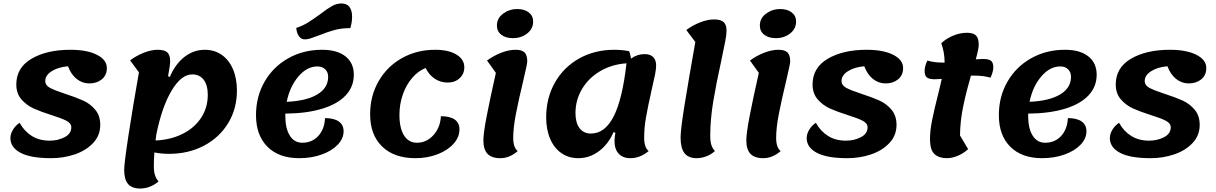

<svg xmlns="http://www.w3.org/2000/svg" viewBox="-20 -887 7013 1107"><path d="M40 -91Q40 -114 54 -138Q68 -162 93 -179Q120 -130 163.5 -103Q207 -76 266 -76Q314 -76 352.5 -96Q391 -116 391 -153Q391 -176 363.5 -190.5Q336 -205 278 -223Q215 -243 174 -261.5Q133 -280 103.5 -314Q74 -348 74 -400Q74 -497 162 -548.5Q250 -600 386 -600Q482 -600 539 -571Q596 -542 596 -495Q596 -453 567 -429.5Q538 -406 495 -406Q455 -406 422.5 -431.5Q390 -457 372 -505Q315 -500 278 -476.5Q241 -453 241 -420Q241 -395 268 -380.5Q295 -366 356 -346Q418 -326 459 -307.5Q500 -289 529 -254.5Q558 -220 558 -167Q558 -106 517 -62.5Q476 -19 411.5 3Q347 25 275 25Q157 25 98.5 -6Q40 -37 40 -91Z M1346 -365Q1346 -260 1295.5 -177Q1245 -94 1156 -47Q1067 0 954 0Q910 0 870 -8Q867 31 867 70Q867 102 873.5 122.5Q880 143 894 159Q873 178 845 189Q817 200 789 200Q741 200 718.5 174Q696 148 696 92Q696 55 721 -108.5Q746 -272 781 -470L730 -539Q768 -567 810.5 -583.5Q853 -600 889 -600Q928 -600 944.5 -585Q961 -570 961 -535Q961 -510 949 -448L959 -443Q990 -517 1043 -558.5Q1096 -600 1161 -600Q1216 -600 1258 -571Q1300 -542 1323 -488.5Q1346 -435 1346 -365ZM1178 -340Q1178 -396 1154.5 -427Q1131 -458 1088 -458Q1025 -458 969 -364Q913 -270 881 -110Q879 -99 877 -77Q965 -81 1033.5 -115.5Q1102 -150 1140 -208.5Q1178 -267 1178 -340Z M1625 -232V-219Q1625 -146 1651 -105Q1677 -64 1723 -64Q1779 -64 1815 -103Q1851 -142 1854 -206Q1906 -206 1933.5 -186.5Q1961 -167 1961 -130Q1961 -88 1927 -52.5Q1893 -17 1834.5 4Q1776 25 1705 25Q1588 25 1522 -41Q1456 -107 1456 -223Q1456 -330 1505.5 -416Q1555 -502 1642 -551Q1729 -600 1837 -600Q1924 -600 1972 -562Q2020 -524 2020 -456Q2020 -387 1973 -337Q1926 -287 1837 -260Q1748 -233 1625 -232ZM1633 -300Q1747 -305 1809.5 -342.5Q1872 -380 1872 -444Q1872 -471 1855 -487.5Q1838 -504 1810 -504Q1750 -504 1700.5 -446Q1651 -388 1633 -300ZM1688 -726Q1725 -738 1755.5 -757Q1786 -776 1827 -806Q1867 -837 1894 -852Q1921 -867 1949 -867Q1979 -867 1994.5 -847.5Q2010 -828 2010 -791Q2010 -758 2000 -725Q1950 -725 1909 -714Q1868 -703 1819 -683Q1785 -670 1768.5 -665Q1752 -660 1737 -660Q1717 -660 1704 -677.5Q1691 -695 1688 -726Z M2114 -228Q2114 -334 2163 -419Q2212 -504 2297.5 -552Q2383 -600 2489 -600Q2566 -600 2611.5 -572.5Q2657 -545 2657 -499Q2657 -461 2630 -436Q2603 -411 2561 -411Q2521 -411 2487.5 -432.5Q2454 -454 2434 -495Q2391 -478 2356.5 -438Q2322 -398 2302.5 -342Q2283 -286 2283 -225Q2283 -148 2309.5 -106Q2336 -64 2384 -64Q2440 -64 2479.5 -108.5Q2519 -153 2522 -217Q2574 -217 2601.5 -198Q2629 -179 2629 -141Q2629 -96 2595 -58Q2561 -20 2502.5 2.5Q2444 25 2375 25Q2253 25 2183.5 -42Q2114 -109 2114 -228Z M2845 -740Q2845 -782 2881 -808.5Q2917 -835 2962 -835Q3003 -835 3028.5 -815.5Q3054 -796 3054 -763Q3054 -721 3019.5 -694Q2985 -667 2937 -667Q2896 -667 2870.5 -686.5Q2845 -706 2845 -740ZM2767 -78Q2767 -118 2785.5 -214.5Q2804 -311 2839 -467L2788 -538Q2826 -566 2870 -583Q2914 -600 2952 -600Q2989 -600 3004.5 -584.5Q3020 -569 3020 -533Q3020 -519 2997 -422Q2971 -314 2955 -232.5Q2939 -151 2939 -92Q2939 -36 2965 -16Q2918 25 2865 25Q2814 25 2790.5 -0.5Q2767 -26 2767 -78Z M3720 -16Q3670 25 3615 25Q3571 25 3547 -1Q3523 -27 3523 -75Q3523 -93 3528 -121L3518 -126Q3487 -55 3433 -15Q3379 25 3314 25Q3259 25 3217 -4Q3175 -33 3152 -86.5Q3129 -140 3129 -210Q3129 -322 3179.5 -411Q3230 -500 3319.5 -550Q3409 -600 3522 -600Q3565 -600 3607 -592Q3615 -574 3618 -549Q3653 -575 3697 -575Q3729 -575 3746 -558Q3763 -541 3763 -509Q3763 -488 3756.5 -456Q3750 -424 3737 -368Q3716 -275 3705 -213Q3694 -151 3694 -92Q3694 -37 3720 -16ZM3592 -522Q3507 -516 3440 -476.5Q3373 -437 3335.5 -373.5Q3298 -310 3298 -235Q3298 -179 3321.5 -148Q3345 -117 3387 -117Q3468 -117 3518.5 -216.5Q3569 -316 3592 -522Z M3904 -94Q3904 -142 3928.5 -292Q3953 -442 3989 -645L3937 -714Q3973 -741 4016.5 -758Q4060 -775 4096 -775Q4135 -775 4152 -760Q4169 -745 4169 -710Q4169 -689 4161.5 -649Q4154 -609 4139 -539Q4110 -408 4092.5 -303Q4075 -198 4075 -106Q4075 -71 4081.5 -51Q4088 -31 4102 -16Q4080 4 4052 14.5Q4024 25 3997 25Q3949 25 3926.5 -4Q3904 -33 3904 -94Z M4361 -740Q4361 -782 4397 -808.5Q4433 -835 4478 -835Q4519 -835 4544.5 -815.5Q4570 -796 4570 -763Q4570 -721 4535.5 -694Q4501 -667 4453 -667Q4412 -667 4386.5 -686.5Q4361 -706 4361 -740ZM4283 -78Q4283 -118 4301.5 -214.5Q4320 -311 4355 -467L4304 -538Q4342 -566 4386 -583Q4430 -600 4468 -600Q4505 -600 4520.5 -584.5Q4536 -569 4536 -533Q4536 -519 4513 -422Q4487 -314 4471 -232.5Q4455 -151 4455 -92Q4455 -36 4481 -16Q4434 25 4381 25Q4330 25 4306.5 -0.5Q4283 -26 4283 -78Z M4631 -91Q4631 -114 4645 -138Q4659 -162 4684 -179Q4711 -130 4754.5 -103Q4798 -76 4857 -76Q4905 -76 4943.5 -96Q4982 -116 4982 -153Q4982 -176 4954.5 -190.5Q4927 -205 4869 -223Q4806 -243 4765 -261.5Q4724 -280 4694.5 -314Q4665 -348 4665 -400Q4665 -497 4753 -548.5Q4841 -600 4977 -600Q5073 -600 5130 -571Q5187 -542 5187 -495Q5187 -453 5158 -429.5Q5129 -406 5086 -406Q5046 -406 5013.5 -431.5Q4981 -457 4963 -505Q4906 -500 4869 -476.5Q4832 -453 4832 -420Q4832 -395 4859 -380.5Q4886 -366 4947 -346Q5009 -326 5050 -307.5Q5091 -289 5120 -254.5Q5149 -220 5149 -167Q5149 -106 5108 -62.5Q5067 -19 5002.5 3Q4938 25 4866 25Q4748 25 4689.5 -6Q4631 -37 4631 -91Z M5707 -499Q5707 -474 5691 -439Q5652 -451 5599 -451H5578Q5551 -358 5533.5 -274Q5516 -190 5515 -106L5562 -27Q5534 -2 5501.5 11.5Q5469 25 5439 25Q5394 25 5368 1.5Q5342 -22 5342 -86Q5342 -134 5354.5 -196Q5367 -258 5390 -348L5410 -432Q5384 -430 5371 -430Q5337 -430 5324 -440.5Q5311 -451 5311 -477Q5311 -506 5327 -538Q5364 -526 5420 -526H5426V-532Q5426 -585 5407 -638Q5436 -665 5475.5 -681.5Q5515 -698 5555 -698Q5592 -698 5607.5 -682Q5623 -666 5623 -629Q5623 -606 5606 -545Q5634 -547 5647 -547Q5681 -547 5694 -536.5Q5707 -526 5707 -499Z M5908 -232V-219Q5908 -146 5934 -105Q5960 -64 6006 -64Q6062 -64 6098 -103Q6134 -142 6137 -206Q6189 -206 6216.5 -186.5Q6244 -167 6244 -130Q6244 -88 6210 -52.5Q6176 -17 6117.5 4Q6059 25 5988 25Q5871 25 5805 -41Q5739 -107 5739 -223Q5739 -330 5788.5 -416Q5838 -502 5925 -551Q6012 -600 6120 -600Q6207 -600 6255 -562Q6303 -524 6303 -456Q6303 -387 6256 -337Q6209 -287 6120 -260Q6031 -233 5908 -232ZM5916 -300Q6030 -305 6092.5 -342.5Q6155 -380 6155 -444Q6155 -471 6138 -487.5Q6121 -504 6093 -504Q6033 -504 5983.5 -446Q5934 -388 5916 -300Z M6379 -91Q6379 -114 6393 -138Q6407 -162 6432 -179Q6459 -130 6502.5 -103Q6546 -76 6605 -76Q6653 -76 6691.5 -96Q6730 -116 6730 -153Q6730 -176 6702.5 -190.5Q6675 -205 6617 -223Q6554 -243 6513 -261.5Q6472 -280 6442.5 -314Q6413 -348 6413 -400Q6413 -497 6501 -548.5Q6589 -600 6725 -600Q6821 -600 6878 -571Q6935 -542 6935 -495Q6935 -453 6906 -429.5Q6877 -406 6834 -406Q6794 -406 6761.5 -431.5Q6729 -457 6711 -505Q6654 -500 6617 -476.5Q6580 -453 6580 -420Q6580 -395 6607 -380.5Q6634 -366 6695 -346Q6757 -326 6798 -307.5Q6839 -289 6868 -254.5Q6897 -220 6897 -167Q6897 -106 6856 -62.5Q6815 -19 6750.5 3Q6686 25 6614 25Q6496 25 6437.5 -6Q6379 -37 6379 -91Z"/></svg>

Font: Lemonada SemiBold
Style: Regular
Weight: 600
Designer: Mohamed Gaber (Arabic) Eduardo Tunni (Latin)
Foundry: Kief Type Foundry
Version: Version 3.006